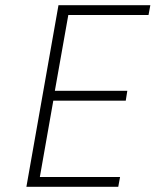

<svg xmlns="http://www.w3.org/2000/svg" viewBox="-20 -722 601 742"><path d="M244 -664 192 -371H472L466 -333H186L134 -38H444L437 0H82L206 -702H561L554 -664Z"/></svg>

Font: Fz Poppins ExtLt
Style: Italic
Weight: 200
Italic angle: -10°
Designer: Ninad Kale (Devanagari), Jonny Pinhorn (Latin)
Foundry: Indian Type Foundry
Version: Vit hóa bi Vntype.Com & FontZin.Com